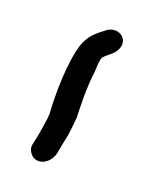

<svg xmlns="http://www.w3.org/2000/svg" viewBox="-39 -142 200 253"><g transform="rotate(10 61.5 -16.0)"><path d="M16 57C14 62 15 66 17 70C24 83 43 79 50 63L56 47C61 36 64 24 67 13C70 -7 73 -29 80 -51C82 -61 84 -68 86 -71C93 -77 101 -78 107 -87C116 -101 101 -115 86 -108C72 -101 62 -95 55 -82C42 -57 34 -14 31 14C29 23 25 33 22 42Z"/></g></svg>

Font: Stray Cat
Style: CnObl
Weight: 400
Version: Version 1.0